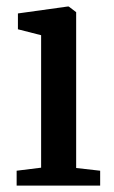

<svg xmlns="http://www.w3.org/2000/svg" viewBox="-20 -580 356 600"><path d="M32 0V-46.5L108.5 -56V-470L36 -488.5V-538L190.5 -559.5H195L218 -542V-55L293 -46.5V0Z"/></svg>

Font: Merriweather 36pt Medium
Style: Regular
Weight: 500
Version: Version 2.100